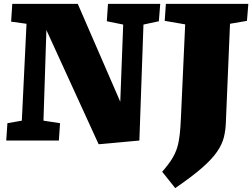

<svg xmlns="http://www.w3.org/2000/svg" viewBox="-20 -721 1295 985"><path d="M597 -199 612 -595 528 -612 534 -701H802L795 -612L716 -595L695 0L486 19L218 -567L203 -102L288 -89L282 0H12L18 -89L92 -102L116 -599L37 -610L43 -701H379ZM930 -596 825 -614 831 -701H1254L1247 -614L1160 -599L1139 -100Q1138 -56 1129 -18.5Q1120 19 1093.5 57.5Q1067 96 1016 140.5Q965 185 879 244L812 160Q843 125 861.5 95.5Q880 66 889 36Q898 6 902 -30Q906 -66 908 -113Z"/></svg>

Font: Literata Black
Style: Italic
Weight: 900
Italic angle: -2°
Designer: Latin by Veronika Burian and Jose Scaglione. Greek by Irene Vlachou. Cyrillic by Vera Evstafieva
Foundry: TypeTogether
Version: Version 3.002